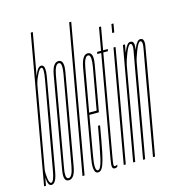

<svg xmlns="http://www.w3.org/2000/svg" viewBox="-151 -886 925 992"><g transform="rotate(-15 311.5 -390.0)"><path d="M-36 0 103 -785H114L74 -559Q77.5 -569 82.5 -579.5Q94.5 -606 110 -606Q114.5 -606 118 -604Q133 -595 124.5 -545Q113.5 -484 81.5 -301Q49.5 -119 38.8 -58Q28 3 4 3Q-12.5 3 -16 -23.5Q-17.5 -33 -18 -42.5L-19 -36L-26 0ZM66 -514 -10.5 -83Q-13 -63.5 -9.5 -38.5Q-6 -8 4.5 -8Q18.5 -8 28.8 -65.5Q39 -123 70.5 -301Q102 -480 112.5 -537.5Q121.5 -590 111 -594.5Q109.5 -595 108.5 -595Q98 -595 84 -564.5Q70 -535.5 66 -514Z M96 3Q88.5 3 83.5 -0.5Q67.5 -11.5 76 -58Q86.5 -119 118.5 -300.5Q150.5 -482 161.2 -544Q172 -606 203 -606Q210 -606 215 -602.5Q231.5 -591.5 223.5 -544Q212.5 -482 180.5 -300.5Q148.5 -119 137.8 -58Q127 3 96 3ZM97.5 -8Q117.5 -8 127.8 -65Q138 -122 169.5 -300.5Q201 -479 211.5 -537Q220 -587 206.5 -594Q204.5 -595 201.5 -595Q181.5 -595 171.2 -537Q161 -479 129.5 -300.5Q98 -122 88 -65Q79 -16.5 92.5 -9Q94.5 -8 97.5 -8Z M169.5 0 308.5 -785H319.5L180.5 0Z M253.5 3Q248.5 3 244.5 1Q224.5 -10.5 237 -80.5Q251.5 -164 275.5 -301Q305.5 -472.5 317.2 -539Q329 -605.5 358.5 -605.5Q366 -605.5 371.5 -602Q388.5 -590.5 380 -542Q368.5 -478 337.5 -301.5Q337 -298.5 336.5 -296H285.5Q262 -164 249 -87Q236 -15 251.5 -8.5Q253 -8 254.5 -8Q269.5 -8 281.5 -60.2Q293.5 -112.5 314 -230H325Q310.5 -145 300 -93.8Q289.5 -42.5 279 -19.8Q268.5 3 253.5 3ZM287.5 -307.5H327.5Q356.5 -471.5 367.5 -532.5Q376.5 -586.5 362.5 -593.5Q360.5 -594.5 358 -594.5Q338 -594.5 327.5 -532.5Q316.5 -471.5 287.5 -307.5Z M342 5Q331.5 5 328.8 -4.5Q326 -14 332.5 -50L427.5 -589H406.5L408.5 -600H429.5L451 -721.5H462L440.5 -600H465.5L463.5 -589H438.5L345 -59Q338.5 -23 338.8 -14.5Q339 -6 346 -6Q351 -6 358 -11L356 0Q349 5 342 5Z M390 0 496 -600H507L401 0ZM517 -720H528L520 -674H509Z M440.5 0 546.5 -600H557.5L550 -558.5Q552.5 -564 555 -569.5Q570 -606 587.5 -606Q594 -606 598 -603Q609.5 -594.5 604 -564Q603.5 -560.5 603 -557.5Q605 -563.5 608 -569.5Q623 -606 640.5 -606Q647 -606 651 -603Q662.5 -594.5 657 -564Q649.5 -521.5 641 -472L557.5 0H546.5L630.5 -477Q638 -519.5 645 -557.5Q650.5 -589 641.5 -594Q639.5 -595 637.5 -595Q627 -595 611 -554.5Q595 -514 591.5 -492Q590 -482 588 -472L504.5 0H493.5L577.5 -477Q585 -519.5 592 -557.5Q597.5 -589 588.5 -594Q586.5 -595 584.5 -595Q574 -595 558 -554.5Q543.5 -517.5 539 -496L451.5 0Z"/></g></svg>

Font: Anybody UltraCondensed Thin
Style: Italic
Weight: 100
Width: 1
Italic angle: -10°
Designer: Tyler Finck
Foundry: Etcetera Type Company
Version: Version 1.010; ttfautohint (v1.8.3) -l 8 -r 50 -G 200 -x 14 